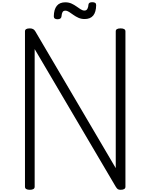

<svg xmlns="http://www.w3.org/2000/svg" viewBox="-20 -1711 1367 1745"><path d="M251 14Q207 14 207 -14V-1426Q207 -1440 218 -1446.5Q229 -1453 251 -1453Q269 -1453 281 -1446.5Q293 -1440 301 -1426L1032 -183V-1426Q1032 -1440 1043 -1446.5Q1054 -1453 1076 -1453Q1120 -1453 1120 -1426V-14Q1120 0 1109 7Q1098 14 1077 14Q1061 14 1052 9Q1043 4 1032 -14L295 -1265V-14Q295 0 284 7Q273 14 251 14ZM503 -1536Q469 -1536 469 -1563Q470 -1625 496 -1657.5Q522 -1690 573 -1690Q605 -1690 630 -1678.5Q655 -1667 675 -1652.5Q695 -1638 713 -1626.5Q731 -1615 748 -1615Q766 -1615 774.5 -1631Q783 -1647 784 -1670Q787 -1691 818 -1691Q837 -1691 845.5 -1684.5Q854 -1678 854 -1664Q853 -1601 827 -1569.5Q801 -1538 749 -1538Q718 -1538 692.5 -1549.5Q667 -1561 646.5 -1576Q626 -1591 608 -1602.5Q590 -1614 574 -1614Q556 -1614 548.5 -1601Q541 -1588 539 -1563Q538 -1550 529 -1543Q520 -1536 503 -1536Z"/></svg>

Font: Playwrite ID
Style: Regular
Weight: 400
Designer: Veronika Burian, José Scaglione
Foundry: TypeTogether
Version: Version 1.002